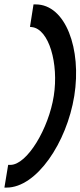

<svg xmlns="http://www.w3.org/2000/svg" viewBox="-24 -715 365 871"><path d="M13 33 -4 136H6C142 136 279 -68 313 -280C347 -492 274 -695 138 -695H128L112 -593L121 -592C198 -583 243 -427 220 -280C197 -132 99 33 23 33Z"/></svg>

Font: Charger Sport
Style: BdObl
Weight: 700
Designer: Jasper
Foundry: Cannot Into Space Fonts
Version: Version 1.1